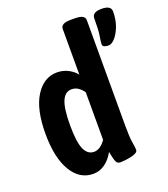

<svg xmlns="http://www.w3.org/2000/svg" viewBox="-139 -852 839 958"><g transform="rotate(-20 280.5 -372.5)"><path d="M192 8Q120 8 77.5 -63Q35 -134 35 -261Q35 -391 79 -460.5Q123 -530 193 -530Q225 -530 252 -516Q279 -502 295 -481V-724Q295 -753 348 -753H370Q423 -753 423 -724V-165Q423 -101 428 -73Q433 -45 433 -32Q433 -22 421.5 -16Q410 -10 393.5 -6.5Q377 -3 361.5 -1.5Q346 0 338 0Q322 0 316 -14Q310 -28 302 -68Q284 -34 255.5 -13Q227 8 192 8ZM233 -94Q251 -94 267 -105.5Q283 -117 295 -135V-388Q283 -405 267.5 -415.5Q252 -426 233 -426Q198 -426 181.5 -386.5Q165 -347 165 -260Q165 -170 182 -132Q199 -94 233 -94ZM482 -568Q471 -568 461 -571.5Q451 -575 451 -586Q451 -599 456 -627Q461 -655 461 -720Q461 -752 511 -752Q561 -752 561 -720Q561 -676 548 -642Q535 -608 517 -588Q499 -568 482 -568Z"/></g></svg>

Font: Asap Condensed SemiBold
Style: Regular
Weight: 600
Width: 3
Designer: Pablo Cosgaya
Foundry: Omnibus-Type
Version: Version 3.001; ttfautohint (v1.8.4.7-5d5b)